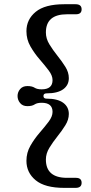

<svg xmlns="http://www.w3.org/2000/svg" viewBox="-20 -760 430 908"><path d="M185.5 -306Q185.5 -293.5 200.5 -293.5Q252 -293.5 278.8 -274Q305.5 -254.5 305.5 -221Q305.5 -194 289 -167.5Q272.5 -141 251.2 -114.5Q230 -88 213.5 -61Q197 -34 197 -5.5Q197 81 297 81H339Q366 81 366 104.5Q366 128.5 337.5 128.5H283.5Q192.5 128.5 148.8 92.5Q105 56.5 105 0.5Q105 -38 123.8 -70.8Q142.5 -103.5 167 -131.8Q191.5 -160 210 -184.5Q228.5 -209 228.5 -231Q228.5 -274 177 -274Q155.5 -274 143.5 -266Q131.5 -258 109.5 -258Q87 -258 75 -272.8Q63 -287.5 63 -306Q63 -324 75 -338.5Q87 -353 109.5 -353Q131.5 -353 143.5 -345.2Q155.5 -337.5 177 -337.5Q228.5 -337.5 228.5 -381Q228.5 -403 210 -427.2Q191.5 -451.5 167 -479.8Q142.5 -508 123.8 -540.8Q105 -573.5 105 -612.5Q105 -668 148.8 -704Q192.5 -740 283.5 -740H337.5Q366 -740 366 -716Q366 -692.5 339 -692.5H297Q197 -692.5 197 -606.5Q197 -577.5 213.5 -550.5Q230 -523.5 251.2 -497Q272.5 -470.5 289 -444.2Q305.5 -418 305.5 -390.5Q305.5 -357 278.8 -337.8Q252 -318.5 200.5 -318.5Q185.5 -318.5 185.5 -306Z"/></svg>

Font: Fraunces 9pt S050
Style: Regular
Weight: 400
Version: Version 1.000; ttfautohint (v1.8.3)